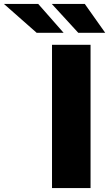

<svg xmlns="http://www.w3.org/2000/svg" viewBox="-195 -949 551 969"><path d="M67.5 -723H262V0H67.5ZM233 -929 336 -783.5H200L66.5 -929ZM-2 -929 126 -783.5H-10L-175 -929Z"/></svg>

Font: Public Sans Black
Style: Regular
Weight: 900
Designer: The Public Sans Project Authors: Dan O. Williams and USWDS (Libre Franklin designed by Pablo Impallari and Rodrigo Fuenz
Version: Version 1.007